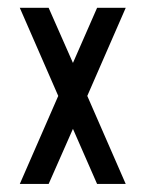

<svg xmlns="http://www.w3.org/2000/svg" viewBox="-20 -458 362 478"><path d="M101.1 -438.5 161.6 -301.3 221.7 -438.5H293L197.3 -219.2L293 0H221.7L161.6 -137.2L101.1 0H29.3L125 -219.2L29.3 -438.5Z"/></svg>

Font: Aeronef
Style: Regular
Weight: 400
Designer: Peter Wiegel - CAT-Fonts Germany
Foundry: CAT-Fonts, Peter Wiegel
Version: Version 0.002